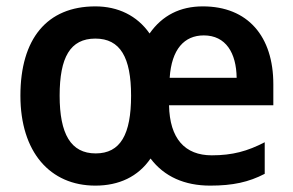

<svg xmlns="http://www.w3.org/2000/svg" viewBox="-20 -572 919 602"><path d="M616 -552C545 -552 489 -524 449 -467C410 -523 350 -552 279 -552C127 -552 44 -450 44 -272C44 -95 137 10 279 10C353 10 413 -18 452 -75C495 -18 559 10 639 10C710 10 760 -1 810 -27V-126C756 -98 709 -85 644 -85C560 -85 512 -137 510 -242H837V-308C837 -458 757 -552 616 -552ZM619 -461C688 -461 721 -406 722 -328H512C518 -418 558 -461 619 -461ZM279 -451C357 -451 391 -392 391 -272C391 -151 358 -91 280 -91C202 -91 167 -152 167 -272C167 -392 200 -451 279 -451Z"/></svg>

Font: Noto Sans Kannada SemiCondensed SemiBold
Style: Regular
Weight: 600
Width: 4
Designer: Jelle Bosma - Monotype Design Team
Foundry: Monotype Imaging Inc.
Version: Version 2.005